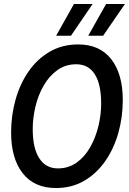

<svg xmlns="http://www.w3.org/2000/svg" viewBox="-20 -936 650 968"><path d="M262 12Q153 12 94.5 -62.5Q36 -137 36 -268Q36 -354 58.5 -434Q81 -514 124.5 -576.5Q168 -639 231 -675.5Q294 -712 374 -712Q483 -712 541 -637.5Q599 -563 599 -432Q599 -345 576.5 -265.5Q554 -186 510.5 -123.5Q467 -61 404.5 -24.5Q342 12 262 12ZM272 -87Q325 -87 366 -116Q407 -145 434.5 -193.5Q462 -242 476 -299.5Q490 -357 490 -414Q490 -511 458 -561.5Q426 -612 364 -612Q311 -612 270 -583Q229 -554 201 -506Q173 -458 159 -400Q145 -342 145 -285Q145 -189 178 -138Q211 -87 272 -87ZM425 -756 515 -916H610L500 -756ZM263 -756 353 -916H447L338 -756Z"/></svg>

Font: DM Mono Medium
Style: Italic
Weight: 500
Italic angle: -10°
Designer: Colophon Foundry
Foundry: Colophon Foundry
Version: Version 1.000; ttfautohint (v1.8.2.53-6de2)